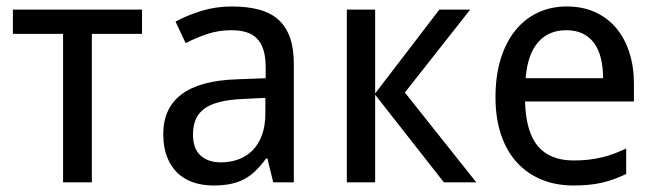

<svg xmlns="http://www.w3.org/2000/svg" viewBox="-20 -566 2038 596"><path d="M420.9 -460.9H265.1V0H175.8V-460.9H20V-536.1H420.9Z M828.1 0 810.1 -74.2H806.2Q790 -52.2 773.9 -36.4Q757.8 -20.5 738.8 -10.3Q719.7 0 696.3 4.9Q672.9 9.8 642.1 9.8Q608.4 9.8 580.1 0.2Q551.8 -9.3 531 -29.1Q510.3 -48.8 498.5 -78.9Q486.8 -108.9 486.8 -149.9Q486.8 -230 543.2 -272.9Q599.6 -315.9 714.8 -319.8L804.7 -323.2V-356.9Q804.7 -389.6 797.6 -411.6Q790.5 -433.6 777.1 -447Q763.7 -460.4 743.9 -466.3Q724.1 -472.2 698.7 -472.2Q658.2 -472.2 623.3 -460.4Q588.4 -448.7 556.2 -432.1L524.9 -499Q561 -518.6 605.5 -532.2Q649.9 -545.9 698.7 -545.9Q748.5 -545.9 784.9 -535.9Q821.3 -525.9 845 -504.2Q868.7 -482.4 880.4 -448.7Q892.1 -415 892.1 -367.2V0ZM665 -62Q694.8 -62 720.2 -71.3Q745.6 -80.6 764.2 -99.4Q782.7 -118.2 793.2 -146.7Q803.7 -175.3 803.7 -213.9V-262.2L733.9 -258.8Q689.9 -256.8 660.2 -249Q630.4 -241.2 612.5 -227.3Q594.7 -213.4 586.9 -193.6Q579.1 -173.8 579.1 -148.9Q579.1 -104 602.8 -83Q626.5 -62 665 -62Z M1343.8 -536.1H1439.5L1236.8 -278.8L1458.5 0H1357.9L1144.5 -272V0H1056.6V-536.1H1144.5V-275.9Z M1759.8 9.8Q1706.1 9.8 1661.6 -8.3Q1617.2 -26.4 1585.2 -61Q1553.2 -95.7 1535.6 -147Q1518.1 -198.2 1518.1 -264.2Q1518.1 -330.6 1534.2 -382.8Q1550.3 -435.1 1579.6 -471.4Q1608.9 -507.8 1649.7 -526.9Q1690.4 -545.9 1739.7 -545.9Q1788.1 -545.9 1826.7 -528.6Q1865.2 -511.2 1892.1 -479.7Q1918.9 -448.2 1933.3 -404.1Q1947.8 -359.9 1947.8 -306.2V-251H1609.9Q1612.3 -156.7 1649.7 -112.3Q1687 -67.9 1760.7 -67.9Q1785.6 -67.9 1806.9 -70.3Q1828.1 -72.8 1847.9 -77.4Q1867.7 -82 1886.2 -89.1Q1904.8 -96.2 1923.8 -105V-25.9Q1904.3 -16.6 1885.5 -9.8Q1866.7 -2.9 1846.9 1.5Q1827.1 5.9 1805.9 7.8Q1784.7 9.8 1759.8 9.8ZM1737.8 -472.2Q1682.1 -472.2 1649.7 -434.1Q1617.2 -396 1611.8 -323.2H1852.1Q1852.1 -356.4 1845.5 -384Q1838.9 -411.6 1825 -431.2Q1811 -450.7 1789.6 -461.4Q1768.1 -472.2 1737.8 -472.2Z"/></svg>

Font: WenQuanYi Micro Hei
Style: Regular
Weight: 400
Foundry: Ascender Corporation
Version: Version 0.2.0-beta